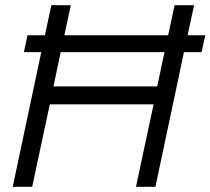

<svg xmlns="http://www.w3.org/2000/svg" viewBox="-20 -720 811 740"><path d="M29 0 139 -519H72L86 -584H153L178 -700H253L228 -584H628L653 -700H728L703 -584H771L757 -519H689L579 0H504L572 -318H172L104 0ZM186 -387H586L614 -519H214Z"/></svg>

Font: Red Hat Display
Style: Italic
Weight: 400
Italic angle: -12°
Designer: Pentagram, MCKL
Foundry: Pentagram, MCKL
Version: Version 1.023; ttfautohint (v1.8.3)